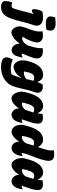

<svg xmlns="http://www.w3.org/2000/svg" viewBox="1104 -2026 1025 3468"><g transform="rotate(90 1616.0 -292.5)"><path d="M203 -557Q259 -557 294.5 -535.5Q330 -514 342 -476.5Q354 -439 337 -391Q313 -323 298.5 -270.5Q284 -218 273 -171.5Q262 -125 248.5 -77Q235 -29 213 30Q182 116 133.5 158Q85 200 11 200Q-32 200 -55 189.5Q-78 179 -88 164Q-96 152 -97.5 130Q-99 108 -95 80Q-92 57 -86.5 38Q-81 19 -71 -2H-66Q-46 10 -18 10Q1 10 19 2Q33 -21 43 -49Q53 -77 65 -121Q78 -169 87.5 -208Q97 -247 107.5 -288Q118 -329 134 -380L129 -384Q117 -371 104 -364Q91 -357 74 -357Q55 -357 49 -381.5Q43 -406 56 -458Q62 -483 71 -506Q80 -529 91 -547Q116 -552 144 -554.5Q172 -557 203 -557ZM195 -776Q223 -780 249 -782.5Q275 -785 306 -785Q384 -785 414.5 -751Q445 -717 431 -660L420 -620Q368 -608 310 -608Q234 -608 200.5 -638.5Q167 -669 185 -736Z M447 -546Q464 -551 484.5 -553.5Q505 -556 526 -556Q577 -556 606.5 -535Q636 -514 645.5 -480Q655 -446 644 -406Q634 -369 610 -310Q586 -251 547 -192Q553 -188 562 -184.5Q571 -181 581 -181Q607 -181 641.5 -206Q676 -231 704 -282Q720 -338 732 -382Q744 -426 749.5 -465.5Q755 -505 751 -548Q763 -551 776.5 -553.5Q790 -556 804 -556Q859 -556 889 -538.5Q919 -521 930 -492.5Q941 -464 937 -430Q931 -378 908 -326Q885 -274 865 -220Q856 -199 850 -175Q858 -172 870 -172Q894 -172 914 -190H920Q920 -183 917.5 -166.5Q915 -150 910 -130Q900 -95 891 -72Q882 -49 868 -32Q853 -13 831.5 -2Q810 9 782 9Q752 9 726.5 -11Q701 -31 686 -63Q671 -95 671 -133H665Q639 -93 605 -59.5Q571 -26 535 -6.5Q499 13 467 13Q440 13 418 -4.5Q396 -22 380.5 -50Q365 -78 360 -110.5Q355 -143 363 -173Q378 -231 400 -287Q422 -343 438 -400Q449 -441 450.5 -479Q452 -517 447 -546Z M1232 -559Q1285 -559 1316 -530.5Q1347 -502 1360 -461H1366Q1383 -509 1405 -549Q1428 -554 1451 -554Q1518 -554 1544.5 -510.5Q1571 -467 1545 -400Q1520 -334 1504.5 -267.5Q1489 -201 1474.5 -137Q1460 -73 1438 -14Q1414 53 1363.5 101Q1313 149 1244.5 174.5Q1176 200 1096 200Q1025 200 990 188.5Q955 177 938 158Q906 123 925 60Q930 44 938 26.5Q946 9 956 -10H962Q989 4 1033.5 14.5Q1078 25 1129 25Q1149 25 1172 22.5Q1195 20 1220 15Q1238 -11 1249.5 -38.5Q1261 -66 1277 -118Q1283 -138 1289 -160H1283Q1260 -120 1227 -90Q1194 -60 1158.5 -43Q1123 -26 1090 -26Q1058 -26 1033 -46Q1008 -66 992.5 -99Q977 -132 973 -171.5Q969 -211 978 -250L984 -276Q1054 -559 1232 -559ZM1174 -215Q1179 -213 1184.5 -212.5Q1190 -212 1196 -212Q1224 -212 1253 -221.5Q1282 -231 1312 -258Q1318 -288 1325 -319.5Q1332 -351 1342 -386Q1318 -398 1283 -398Q1252 -398 1230 -377Q1208 -356 1191 -297L1188 -286Q1183 -266 1179.5 -248Q1176 -230 1174 -215Z M1798 -559Q1842 -559 1875 -531.5Q1908 -504 1926 -464H1932Q1940 -513 1938 -547Q1971 -556 2014 -556Q2082 -556 2105 -513.5Q2128 -471 2101 -367Q2090 -324 2071.5 -275.5Q2053 -227 2038 -176Q2047 -173 2057 -173Q2077 -173 2096 -190H2102Q2102 -180 2099.5 -164.5Q2097 -149 2092 -132Q2084 -98 2070 -70.5Q2056 -43 2041 -27Q2003 11 1953 11Q1923 11 1897 -7.5Q1871 -26 1855.5 -56.5Q1840 -87 1841 -121H1836Q1801 -63 1753.5 -26Q1706 11 1659 11Q1627 11 1601.5 -11Q1576 -33 1560 -68.5Q1544 -104 1539.5 -145Q1535 -186 1544 -224L1553 -258Q1581 -372 1619.5 -438Q1658 -504 1703.5 -531.5Q1749 -559 1798 -559ZM1737 -179Q1748 -176 1760 -176Q1785 -176 1814 -191Q1843 -206 1867 -238Q1879 -277 1891.5 -313Q1904 -349 1914 -385Q1892 -398 1854 -398Q1823 -398 1799.5 -370Q1776 -342 1754 -264L1751 -253Q1738 -209 1737 -179Z M2405 -559Q2449 -559 2484.5 -532Q2520 -505 2535 -471H2541Q2555 -513 2568.5 -555Q2582 -597 2593 -642Q2608 -702 2593 -750Q2632 -759 2680 -759Q2748 -759 2774 -717Q2800 -675 2776 -579Q2757 -501 2731.5 -434.5Q2706 -368 2683.5 -311Q2661 -254 2650 -204Q2648 -193 2646.5 -186Q2645 -179 2645 -174Q2649 -173 2653 -173Q2657 -173 2660 -173Q2680 -173 2696 -190H2702Q2702 -180 2699.5 -163.5Q2697 -147 2692 -128Q2684 -95 2670 -69Q2656 -43 2641 -27Q2621 -6 2598.5 2.5Q2576 11 2550 11Q2520 11 2495.5 -7.5Q2471 -26 2456 -56Q2441 -86 2441 -120H2435Q2401 -64 2353 -26.5Q2305 11 2259 11Q2227 11 2201 -8.5Q2175 -28 2158.5 -61Q2142 -94 2137.5 -134.5Q2133 -175 2143 -217L2153 -254Q2183 -369 2222 -435.5Q2261 -502 2307 -530.5Q2353 -559 2405 -559ZM2338 -180Q2345 -178 2352 -177Q2359 -176 2366 -176Q2420 -176 2469 -247Q2480 -284 2490.5 -318Q2501 -352 2512 -385Q2486 -396 2455 -396Q2423 -396 2399 -368.5Q2375 -341 2354 -262L2351 -251Q2345 -229 2342.5 -211.5Q2340 -194 2338 -180Z M2998 -559Q3042 -559 3075 -531.5Q3108 -504 3126 -464H3132Q3140 -513 3138 -547Q3171 -556 3214 -556Q3282 -556 3305 -513.5Q3328 -471 3301 -367Q3290 -324 3271.5 -275.5Q3253 -227 3238 -176Q3247 -173 3257 -173Q3277 -173 3296 -190H3302Q3302 -180 3299.5 -164.5Q3297 -149 3292 -132Q3284 -98 3270 -70.5Q3256 -43 3241 -27Q3203 11 3153 11Q3123 11 3097 -7.5Q3071 -26 3055.5 -56.5Q3040 -87 3041 -121H3036Q3001 -63 2953.5 -26Q2906 11 2859 11Q2827 11 2801.5 -11Q2776 -33 2760 -68.5Q2744 -104 2739.5 -145Q2735 -186 2744 -224L2753 -258Q2781 -372 2819.5 -438Q2858 -504 2903.5 -531.5Q2949 -559 2998 -559ZM2937 -179Q2948 -176 2960 -176Q2985 -176 3014 -191Q3043 -206 3067 -238Q3079 -277 3091.5 -313Q3104 -349 3114 -385Q3092 -398 3054 -398Q3023 -398 2999.5 -370Q2976 -342 2954 -264L2951 -253Q2938 -209 2937 -179Z"/></g></svg>

Font: Recursive Sn Csl St Blk
Style: Italic
Weight: 900
Italic angle: -15°
Version: Version 1.079;hotconv 1.0.112;makeotfexe 2.5.65598; ttfautoh